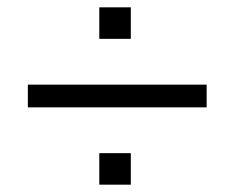

<svg xmlns="http://www.w3.org/2000/svg" viewBox="-20 -549 640 524"><path d="M56 -256V-318H544V-256ZM251 -45V-131H337V-45ZM251 -443V-529H337V-443Z"/></svg>

Font: NunitoSans1
Style: Book
Weight: 400
Designer: Vernon Adams
Foundry: Vernon Adams
Version: Version 3.101;gftools[0.9.27]